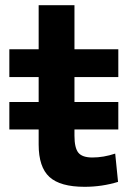

<svg xmlns="http://www.w3.org/2000/svg" viewBox="-20 -710 530 740"><path d="M16 -317H129V-413H16V-520H129V-690H267V-520H436V-413H267V-317H436V-211H267V-187Q267 -140 282 -121.5Q297 -103 336 -103Q379 -103 424 -118L435 -9Q373 10 306 10Q212 10 170.5 -28Q129 -66 129 -153V-211H16Z"/></svg>

Font: Enso
Style: Bold
Weight: 700
Designer: Coji Morishita
Foundry: UNDERFOREST DESIGN
Version: Version 1.000